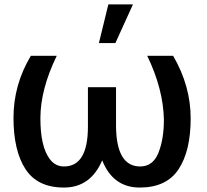

<svg xmlns="http://www.w3.org/2000/svg" viewBox="-20 -799 920 854"><path d="M117.2 -550.8H232.4Q160.2 -402.3 159.7 -274.9Q159.2 -147.5 201.2 -91.8Q225.6 -58.6 264.6 -58.6Q371.1 -58.6 371.1 -236.3V-411.1H496.1V-236.3Q498 -58.6 603.5 -58.6Q660.2 -58.6 684.6 -119.1Q709 -179.7 709 -267.6Q706.1 -403.3 634.8 -550.8H750Q828.1 -417 828.1 -272.5Q828.1 -127.9 774.4 -46.4Q720.7 35.2 601.6 35.2Q482.4 35.2 434.6 -85.9Q382.8 35.2 264.6 35.2Q146.5 35.2 93.3 -46.9Q40 -128.9 40 -275.4Q40 -421.9 117.2 -550.8ZM419.9 -607.4 461.9 -779.3H571.3L493.2 -607.4Z"/></svg>

Font: GenEi M Gothic v2 Medium
Style: Regular
Weight: 500
Version: Version 2.0